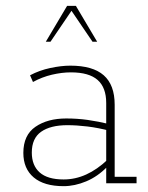

<svg xmlns="http://www.w3.org/2000/svg" viewBox="-20 -628 506 658"><path d="M198 10Q131 10 95.5 -20Q60 -50 60 -104Q60 -165 101.5 -193.5Q143 -222 207 -222Q245 -222 280.5 -217Q316 -212 358 -202L344 -195V-275Q344 -328 314.5 -354Q285 -380 223 -380Q192 -380 158 -372Q124 -364 93 -347L83 -370Q115 -387 152.5 -395Q190 -403 221 -403Q298 -403 335.5 -370Q373 -337 373 -269V-22H448V0H344V-59L348 -57Q315 -23 275.5 -6.5Q236 10 198 10ZM198 -13Q238 -13 275.5 -30Q313 -47 349 -81L344 -68V-190L359 -179Q317 -190 280 -194.5Q243 -199 211 -199Q153 -199 121 -176.5Q89 -154 89 -105Q89 -61 116 -37Q143 -13 198 -13ZM137 -485 210 -608H240L313 -485H297L225 -591L153 -485Z"/></svg>

Font: Rokkitt Thin
Style: Regular
Weight: 250
Version: Version 3.103